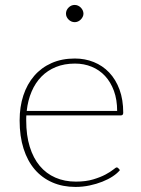

<svg xmlns="http://www.w3.org/2000/svg" viewBox="-20 -732 558 758"><path d="M57.5 0ZM275.5 -501Q315.5 -501 350.2 -487Q385 -473 411 -445.8Q437 -418.5 451.8 -378.5Q466.5 -338.5 466.5 -287Q466.5 -276.5 457.5 -276.5H84Q83.5 -271.5 83.5 -266.5Q83.5 -261.5 83.5 -256.5Q83.5 -197.5 97.5 -152.5Q111.5 -107.5 137 -77Q162.5 -46.5 198.8 -30.8Q235 -15 279.5 -15Q319 -15 348 -23.8Q377 -32.5 396.5 -43Q416 -53.5 426.8 -62.2Q437.5 -71 440.5 -71Q444.5 -71 447 -68L453.5 -60.5Q443.5 -48 425.5 -36Q407.5 -24 384.2 -14.8Q361 -5.5 333.8 0.2Q306.5 6 278 6Q227.5 6 186.8 -11.8Q146 -29.5 117.2 -63Q88.5 -96.5 73 -145.2Q57.5 -194 57.5 -256.5Q57.5 -310.5 72.2 -355.2Q87 -400 115 -432.5Q143 -465 183.5 -483Q224 -501 275.5 -501ZM276 -481Q234 -481 200.8 -467.5Q167.5 -454 143.5 -429.5Q119.5 -405 104.8 -370.5Q90 -336 85.5 -294H442.5Q442.5 -338.5 429.8 -373.2Q417 -408 394.8 -432Q372.5 -456 342 -468.5Q311.5 -481 276 -481ZM309.5 -678Q309.5 -671.5 306.5 -665.5Q303.5 -659.5 298.8 -654.8Q294 -650 287.8 -647.2Q281.5 -644.5 275 -644.5Q268 -644.5 261.8 -647.2Q255.5 -650 250.8 -654.8Q246 -659.5 243.2 -665.5Q240.5 -671.5 240.5 -678Q240.5 -692 250.8 -702.2Q261 -712.5 275 -712.5Q281.5 -712.5 287.8 -709.8Q294 -707 298.8 -702.2Q303.5 -697.5 306.5 -691.2Q309.5 -685 309.5 -678Z"/></svg>

Font: Lato Thin
Style: Regular
Weight: 200
Designer: Lukasz Dziedzic
Foundry: tyPoland Lukasz Dziedzic
Version: Version 2.007; 2014-02-27